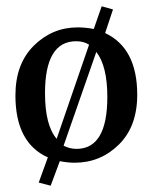

<svg xmlns="http://www.w3.org/2000/svg" viewBox="-20 -509 485 610"><path d="M29 -206Q29 -306 87.5 -364Q146 -422 227 -422Q251 -422 278 -417L303 -489L339 -479L314 -404Q416 -356 416 -208Q416 -107 357.5 -49.5Q299 8 217 8Q195 8 170 3L141 81L103 71L132 -9Q29 -55 29 -206ZM123 -213Q123 -111 160 -68L263 -367Q246 -378 222 -378Q123 -378 123 -213ZM223 -36Q321 -36 321 -201Q321 -299 286 -344L182 -46Q202 -36 223 -36Z"/></svg>

Font: Aikya Medium
Style: Regular
Weight: 500
Designer: Neelakash Kshetrimayum (Latin subset based on Merriweather by Eben Sorkin)
Foundry: Brand New Type
Version: Version 1.00 b005